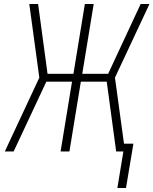

<svg xmlns="http://www.w3.org/2000/svg" viewBox="-20 -755 765 957"><path d="M608 182 645 -39H598L553 -368L725 -735H681L519 -387H390L447 -735H403L346 -387H217L170 -735H126L176 -368L4 0H48L211 -348H339L282 0H326L383 -348H512L559 0H595L565 182Z"/></svg>

Font: Iosevka Sparkle XLtObl
Style: Regular
Weight: 200
Italic angle: -9°
Designer: Belleve Invis
Foundry: Belleve Invis
Version: Version 4.5.0; ttfautohint (v1.8.3)